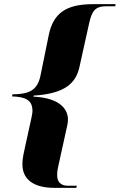

<svg xmlns="http://www.w3.org/2000/svg" viewBox="-20 -780 576 924"><path d="M241 124H347L350 114H308C269 114 255 92 255 63C255 44 258 30 262 13L304 -178C306 -188 307 -196 307 -205C307 -248 277 -308 141 -315L142 -320C295 -329 345 -382 362 -456L409 -668C422 -725 436 -750 492 -750H535L536 -760H428C300 -760 237 -718 215 -613L175 -417C160 -342 116 -327 40 -326L38 -316C94 -314 134 -303 136 -252C137 -242 135 -231 132 -216L100 -70C87 -14 88 0 88 12C88 81 139 124 241 124Z"/></svg>

Font: Noto Serif Display ExtraBold
Style: Italic
Weight: 800
Italic angle: -12°
Designer: Monotype Design Team
Foundry: Monotype Imaging Inc.
Version: Version 2.009